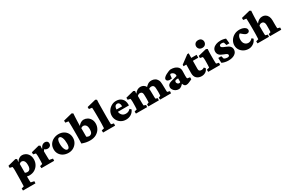

<svg xmlns="http://www.w3.org/2000/svg" viewBox="179 -2265 6084 4056"><g transform="rotate(-30 3220.5 -237.0)"><path d="M8.8 214.8 5.9 164.1 66.4 146.5Q66.4 137.7 67.4 112.8Q68.4 87.9 69.3 55.2Q70.3 22.5 71.3 -10.7Q72.3 -43.9 72.3 -67.4L74.2 -232.4Q74.2 -260.7 72.8 -279.3Q71.3 -297.9 66.4 -327.1L3.9 -340.8V-391.6L200.2 -441.4L233.4 -423.8L225.6 -358.4L228.5 -356.4Q249 -395.5 285.6 -419.4Q322.3 -443.4 361.3 -443.4Q404.3 -443.4 444.8 -420.9Q485.4 -398.4 511.7 -353Q538.1 -307.6 538.1 -239.3Q538.1 -176.8 508.3 -120.6Q478.5 -64.5 421.9 -28.8Q365.2 6.8 285.2 6.8Q273.4 6.8 260.3 4.9Q247.1 2.9 230.5 -1V52.7Q230.5 82 231.9 110.4Q233.4 138.7 235.4 146.5L315.4 164.1L312.5 214.8ZM285.2 -76.2Q308.6 -76.2 327.6 -86.9Q346.7 -97.7 358.4 -125.5Q370.1 -153.3 369.1 -202.1Q369.1 -255.9 356 -283.7Q342.8 -311.5 323.7 -321.8Q304.7 -332 286.1 -332Q271.5 -332 256.3 -324.2Q241.2 -316.4 230.5 -304.7V-89.8Q243.2 -84 257.3 -80.1Q271.5 -76.2 285.2 -76.2Z M582 0 579.1 -50.8 639.6 -68.4Q640.6 -73.2 641.6 -90.3Q642.6 -107.4 643.6 -127.9Q644.5 -148.4 644.5 -163.1L645.5 -235.4Q645.5 -261.7 644 -279.3Q642.6 -296.9 637.7 -327.1L575.2 -340.8V-391.6L767.6 -441.4L800.8 -422.9L796.9 -345.7L799.8 -344.7Q826.2 -399.4 854.5 -419.4Q882.8 -439.5 916 -439.5Q944.3 -439.5 967.3 -422.4Q990.2 -405.3 990.2 -368.2Q990.2 -332 965.8 -310.5Q941.4 -289.1 910.2 -289.1Q882.8 -289.1 862.3 -297.9Q841.8 -306.6 815.4 -334L850.6 -333Q835.9 -323.2 824.7 -309.1Q813.5 -294.9 805.7 -280.3L806.6 -210Q807.6 -168 808.1 -137.2Q808.6 -106.4 809.6 -89.4Q810.5 -72.3 810.5 -69.3L895.5 -52.7L892.6 0Z M1246.1 7.8Q1175.8 7.8 1121.1 -20Q1066.4 -47.9 1035.2 -97.7Q1003.9 -147.5 1003.9 -210.9Q1003.9 -287.1 1039.6 -338.9Q1075.2 -390.6 1131.8 -417Q1188.5 -443.4 1251 -443.4Q1318.4 -443.4 1370.6 -415Q1422.9 -386.7 1452.1 -337.4Q1481.4 -288.1 1481.4 -223.6Q1481.4 -158.2 1449.7 -106Q1418 -53.7 1364.7 -22.9Q1311.5 7.8 1246.1 7.8ZM1256.8 -65.4Q1276.4 -65.4 1288.6 -78.6Q1300.8 -91.8 1306.6 -118.7Q1312.5 -145.5 1312.5 -184.6Q1312.5 -269.5 1290.5 -322.3Q1268.6 -375 1232.4 -375Q1205.1 -375 1189.9 -341.3Q1174.8 -307.6 1174.8 -248Q1174.8 -197.3 1185.5 -155.8Q1196.3 -114.3 1214.8 -89.8Q1233.4 -65.4 1256.8 -65.4Z M1572.3 -29.3Q1574.2 -60.5 1575.2 -100.1Q1576.2 -139.6 1576.7 -182.1Q1577.1 -224.6 1577.1 -264.6V-351.6Q1577.1 -404.3 1576.7 -440.4Q1576.2 -476.6 1575.2 -501Q1574.2 -525.4 1573.7 -542Q1573.2 -558.6 1572.3 -570.3L1500 -580.1L1498 -629.9L1711.9 -683.6L1744.1 -664.1Q1741.2 -624 1739.3 -585Q1737.3 -545.9 1735.4 -495.6Q1733.4 -445.3 1731.4 -369.1L1734.4 -368.2Q1752.9 -396.5 1789.1 -419.9Q1825.2 -443.4 1862.3 -443.4Q1911.1 -443.4 1953.1 -419.4Q1995.1 -395.5 2021.5 -350.6Q2047.9 -305.7 2047.9 -243.2Q2047.9 -177.7 2015.6 -120.1Q1983.4 -62.5 1920.9 -26.9Q1858.4 8.8 1766.6 8.8Q1716.8 8.8 1670.9 -0.5Q1625 -9.8 1572.3 -29.3ZM1793 -81.1Q1830.1 -81.1 1855 -107.9Q1879.9 -134.8 1878.9 -208Q1877.9 -276.4 1851.1 -304.2Q1824.2 -332 1792 -332Q1774.4 -332 1759.8 -325.7Q1745.1 -319.3 1734.4 -311.5V-101.6Q1746.1 -92.8 1762.7 -86.9Q1779.3 -81.1 1793 -81.1Z M2086.9 0 2084 -52.7 2147.5 -68.4Q2148.4 -83 2149.9 -113.3Q2151.4 -143.6 2152.3 -175.8Q2153.3 -208 2153.3 -226.6V-351.6Q2153.3 -383.8 2152.8 -413.6Q2152.3 -443.4 2151.9 -471.2Q2151.4 -499 2150.4 -523.9Q2149.4 -548.8 2147.5 -570.3L2075.2 -580.1L2073.2 -629.9L2289.1 -683.6L2321.3 -664.1Q2318.4 -624 2317.4 -586.4Q2316.4 -548.8 2316.4 -501Q2316.4 -453.1 2315.4 -381.8L2314.5 -248Q2314.5 -172.9 2315.4 -126.5Q2316.4 -80.1 2318.4 -68.4L2381.8 -52.7L2378.9 0Z M2648.4 7.8Q2581.1 7.8 2529.8 -22.5Q2478.5 -52.7 2449.7 -103Q2420.9 -153.3 2420.9 -211.9Q2420.9 -279.3 2454.1 -331.1Q2487.3 -382.8 2540.5 -413.1Q2593.8 -443.4 2654.3 -443.4Q2743.2 -443.4 2794.4 -390.1Q2845.7 -336.9 2845.7 -251V-223.6H2562.5V-279.3H2729.5L2710.9 -249V-291Q2710.9 -331.1 2694.3 -355.5Q2677.7 -379.9 2646.5 -379.9Q2625 -379.9 2608.9 -368.2Q2592.8 -356.4 2584 -332Q2575.2 -307.6 2575.2 -269.5V-244.1Q2575.2 -183.6 2610.4 -143.6Q2645.5 -103.5 2706.1 -103.5Q2739.3 -103.5 2767.1 -115.7Q2794.9 -127.9 2819.3 -155.3L2852.5 -123Q2825.2 -59.6 2771 -25.9Q2716.8 7.8 2648.4 7.8Z M2887.7 0 2884.8 -50.8 2945.3 -68.4Q2946.3 -73.2 2947.3 -89.8Q2948.2 -106.4 2949.2 -127Q2950.2 -147.5 2950.2 -163.1L2951.2 -235.4Q2951.2 -252.9 2950.7 -265.6Q2950.2 -278.3 2948.7 -292.5Q2947.3 -306.6 2943.4 -327.1L2880.9 -340.8V-391.6L3077.1 -441.4L3110.4 -423.8L3104.5 -363.3L3107.4 -362.3Q3138.7 -404.3 3173.8 -423.8Q3209 -443.4 3248 -443.4Q3289.1 -443.4 3322.3 -424.3Q3355.5 -405.3 3375.5 -365.7Q3395.5 -326.2 3395.5 -265.6L3397.5 -165Q3397.5 -134.8 3398.4 -105Q3399.4 -75.2 3401.4 -68.4L3450.2 -50.8L3447.3 0H3191.4L3188.5 -50.8L3235.4 -68.4Q3237.3 -81.1 3238.3 -99.6Q3239.3 -118.2 3239.7 -137.7Q3240.2 -157.2 3240.2 -168.9L3238.3 -251Q3238.3 -281.2 3230.5 -299.3Q3222.7 -317.4 3208 -325.2Q3193.4 -333 3172.9 -333Q3156.2 -333 3138.2 -323.7Q3120.1 -314.5 3109.4 -300.8V-159.2Q3109.4 -134.8 3110.8 -105.5Q3112.3 -76.2 3113.3 -68.4L3164.1 -50.8L3161.1 0ZM3477.5 0 3474.6 -50.8 3520.5 -68.4Q3522.5 -81.1 3523.4 -100.1Q3524.4 -119.1 3524.9 -138.7Q3525.4 -158.2 3525.4 -168.9L3522.5 -235.4Q3522.5 -271.5 3514.2 -293Q3505.9 -314.5 3489.7 -323.7Q3473.6 -333 3451.2 -333Q3433.6 -333 3415 -325.7Q3396.5 -318.4 3386.7 -307.6L3350.6 -340.8Q3386.7 -391.6 3427.2 -417.5Q3467.8 -443.4 3515.6 -443.4Q3563.5 -443.4 3600.6 -423.3Q3637.7 -403.3 3658.7 -363.3Q3679.7 -323.2 3679.7 -262.7L3682.6 -165Q3682.6 -134.8 3683.6 -105Q3684.6 -75.2 3686.5 -68.4L3747.1 -50.8L3744.1 0Z M3935.5 7.8Q3887.7 7.8 3853.5 -13.2Q3819.3 -34.2 3801.8 -64Q3784.2 -93.8 3784.2 -118.2Q3784.2 -156.2 3806.2 -181.2Q3828.1 -206.1 3873 -217.8L4029.3 -259.8V-284.2Q4029.3 -303.7 4017.1 -321.3Q4004.9 -338.9 3985.4 -350.6Q3965.8 -362.3 3945.3 -362.3Q3934.6 -362.3 3929.7 -356Q3924.8 -349.6 3922.9 -335L3916 -262.7Q3859.4 -252 3824.2 -266.6Q3789.1 -281.2 3789.1 -315.4Q3789.1 -336.9 3812 -358.9Q3835 -380.9 3868.2 -398.9Q3901.4 -417 3933.6 -429.2Q3965.8 -441.4 3985.4 -443.4Q4081.1 -443.4 4136.7 -402.8Q4192.4 -362.3 4191.4 -292L4188.5 -173.8Q4188.5 -140.6 4190.4 -127Q4192.4 -113.3 4197.3 -103.5L4262.7 -91.8V-43L4188.5 -9.8Q4169.9 -1 4152.3 3.4Q4134.8 7.8 4118.2 7.8Q4074.2 7.8 4055.7 -35.2L4034.2 -84L4058.6 -78.1Q4029.3 -39.1 3996.6 -15.6Q3963.9 7.8 3935.5 7.8ZM4000 -98.6Q4007.8 -98.6 4016.1 -101.1Q4024.4 -103.5 4031.2 -108.4V-199.2L3992.2 -197.3Q3967.8 -196.3 3957 -184.6Q3946.3 -172.9 3946.3 -155.3Q3946.3 -133.8 3962.9 -116.2Q3979.5 -98.6 4000 -98.6Z M4643.6 -95.7Q4630.9 -46.9 4588.4 -18.1Q4545.9 10.7 4490.2 10.7Q4417 10.7 4370.6 -30.8Q4324.2 -72.3 4324.2 -155.3L4327.1 -364.3H4258.8V-399.4L4455.1 -545.9H4489.3L4487.3 -391.6L4485.4 -165Q4485.4 -130.9 4503.9 -117.2Q4522.5 -103.5 4553.7 -103.5Q4568.4 -103.5 4585 -109.4Q4601.6 -115.2 4614.3 -126ZM4440.4 -364.3V-434.6H4618.2V-364.3Z M4651.4 0 4648.4 -52.7 4711.9 -68.4Q4712.9 -73.2 4713.9 -89.8Q4714.8 -106.4 4715.8 -127Q4716.8 -147.5 4716.8 -163.1L4717.8 -235.4Q4717.8 -262.7 4716.3 -280.3Q4714.8 -297.9 4710 -327.1L4645.5 -340.8V-391.6L4848.6 -441.4L4882.8 -423.8Q4879.9 -390.6 4878.4 -357.4Q4877 -324.2 4877 -284.2V-159.2Q4877 -134.8 4878.4 -105.5Q4879.9 -76.2 4880.9 -68.4L4944.3 -52.7L4941.4 0ZM4798.8 -500Q4749 -500 4723.1 -528.8Q4697.3 -557.6 4697.3 -593.8Q4697.3 -630.9 4723.1 -659.2Q4749 -687.5 4798.8 -687.5Q4848.6 -687.5 4873.5 -659.2Q4898.4 -630.9 4898.4 -593.8Q4898.4 -557.6 4873.5 -528.8Q4848.6 -500 4798.8 -500Z M5144.5 7.8Q5100.6 7.8 5058.1 -2Q5015.6 -11.7 4986.3 -27.3L4981.4 -148.4H5054.7L5075.2 -78.1Q5115.2 -57.6 5152.3 -57.6Q5179.7 -57.6 5192.4 -66.9Q5205.1 -76.2 5205.1 -91.8Q5205.1 -111.3 5188.5 -124Q5171.9 -136.7 5120.1 -155.3Q5047.9 -180.7 5019 -213.9Q4990.2 -247.1 4990.2 -295.9Q4990.2 -339.8 5017.1 -373Q5043.9 -406.2 5092.3 -424.8Q5140.6 -443.4 5203.1 -443.4Q5237.3 -443.4 5272 -436.5Q5306.6 -429.7 5328.1 -419.9L5340.8 -298.8H5267.6L5247.1 -369.1Q5237.3 -376 5222.7 -378.9Q5208 -381.8 5197.3 -381.8Q5171.9 -381.8 5155.8 -371.6Q5139.6 -361.3 5139.6 -341.8Q5139.6 -322.3 5160.6 -308.1Q5181.6 -293.9 5238.3 -272.5Q5302.7 -248 5330.6 -216.8Q5358.4 -185.5 5358.4 -139.6Q5358.4 -72.3 5299.8 -32.2Q5241.2 7.8 5144.5 7.8Z M5638.7 7.8Q5573.2 7.8 5521 -20.5Q5468.8 -48.8 5438 -97.2Q5407.2 -145.5 5407.2 -205.1Q5407.2 -266.6 5439.9 -321.3Q5472.7 -376 5530.8 -409.7Q5588.9 -443.4 5665 -443.4Q5708 -443.4 5745.6 -431.2Q5783.2 -418.9 5806.6 -397Q5830.1 -375 5830.1 -344.7Q5830.1 -316.4 5811.5 -302.2Q5793 -288.1 5770.5 -288.1Q5749 -288.1 5732.9 -294.9Q5716.8 -301.8 5697.3 -317.4L5612.3 -387.7L5671.9 -376Q5649.4 -380.9 5627.4 -367.2Q5605.5 -353.5 5591.3 -323.7Q5577.1 -293.9 5577.1 -249Q5577.1 -177.7 5611.8 -141.6Q5646.5 -105.5 5697.3 -105.5Q5718.8 -105.5 5744.6 -116.7Q5770.5 -127.9 5797.9 -158.2L5831.1 -127Q5803.7 -60.5 5750 -26.4Q5696.3 7.8 5638.7 7.8Z M5853.5 0 5850.6 -50.8 5911.1 -68.4Q5912.1 -83 5913.6 -113.3Q5915 -143.6 5916 -175.8Q5917 -208 5917 -226.6V-351.6Q5917 -385.7 5916.5 -416Q5916 -446.3 5915.5 -473.6Q5915 -501 5914.1 -525.4Q5913.1 -549.8 5911.1 -570.3L5838.9 -580.1L5836.9 -629.9L6050.8 -683.6L6083 -664.1Q6081.1 -634.8 6079.1 -607.4Q6077.1 -580.1 6075.7 -547.4Q6074.2 -514.6 6073.2 -470.2Q6072.3 -425.8 6071.3 -361.3L6074.2 -360.4Q6102.5 -401.4 6140.6 -422.4Q6178.7 -443.4 6220.7 -443.4Q6265.6 -443.4 6299.3 -421.4Q6333 -399.4 6352.1 -358.9Q6371.1 -318.4 6371.1 -263.7V-165Q6371.1 -133.8 6372.1 -104.5Q6373 -75.2 6375 -68.4L6435.5 -50.8L6432.6 0H6159.2L6156.2 -50.8L6209 -68.4Q6210.9 -81.1 6211.9 -99.6Q6212.9 -118.2 6213.4 -137.7Q6213.9 -157.2 6213.9 -168.9V-236.3Q6213.9 -270.5 6204.6 -292Q6195.3 -313.5 6179.7 -323.2Q6164.1 -333 6142.6 -333Q6124 -333 6106.4 -325.2Q6088.9 -317.4 6075.2 -300.8V-159.2Q6075.2 -128.9 6076.7 -102.5Q6078.1 -76.2 6079.1 -68.4L6135.7 -50.8L6132.8 0Z"/></g></svg>

Font: Crimson Pro Black
Style: Regular
Weight: 900
Designer: Jacques Le Bailly
Foundry: Baron von Fonthausen
Version: Version 1.003